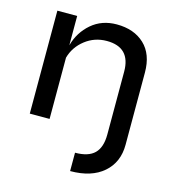

<svg xmlns="http://www.w3.org/2000/svg" viewBox="-107 -598 812 899"><g transform="rotate(15 298.5 -149.0)"><path d="M63 0V-499H159V-357Q177 -423 227 -466Q277 -509 349 -509Q433 -509 483.5 -461.5Q534 -414 534 -325V25Q534 110 476 160.5Q418 211 315 211V122Q379 122 409 92.5Q439 63 439 0V-304Q439 -422 324 -422Q265 -422 219.5 -386.5Q174 -351 159 -297V0Z"/></g></svg>

Font: Syne Medium
Style: Regular
Weight: 500
Designer: Lucas Descroix
Foundry: Bonjour Monde
Version: Version 2.200; ttfautohint (v1.8.4)